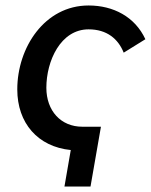

<svg xmlns="http://www.w3.org/2000/svg" viewBox="-20 -546 550 700"><path d="M215 134H310L348 -84H280C202 -84 149 -142 149 -226C149 -324 201 -439 303 -439C370 -439 411 -404 431 -354L510 -403C472 -485 393 -526 303 -526C143 -526 43 -373 43 -220C43 -97 118 -11 238 1Z"/></svg>

Font: Fixel Text 20240404 Medium
Style: Italic
Weight: 500
Width: 4
Italic angle: -10°
Designer: AlfaBravo + MacPaw
Foundry: Kyrylo Tkachov, Marchela Mozhyna, Serhii Makarenko, Maria Weinstein, Zakhar Kryvoshyya
Version: Version 1.211;Glyphs 3.2 (3225)